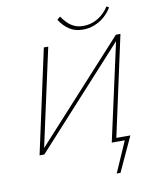

<svg xmlns="http://www.w3.org/2000/svg" viewBox="-108 -922 963 1197"><g transform="rotate(-10 374.0 -323.5)"><path d="M558 0V-24H657L645 0ZM532 195 628 -24H657L556 195ZM89 0 92 -16 677 -658H695L692 -641L108 0ZM78 0 221 -658H249L105 0ZM535 0 680 -658H706L563 0ZM482 -725Q432 -725 396.5 -748Q361 -771 334 -813L354 -830Q380 -790 412 -768.5Q444 -747 486 -747Q537 -747 579.5 -772.5Q622 -798 650 -842L665 -833Q645 -800 617 -776Q589 -752 554.5 -738.5Q520 -725 482 -725Z"/></g></svg>

Font: Ysabeau Office Thin
Style: Italic
Weight: 250
Italic angle: -12°
Designer: Christian Thalmann (Catharsis Fonts)
Version: Version 2.001;gftools[0.9.30]; featfreeze: tnum,lnum,ss02